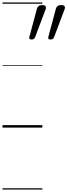

<svg xmlns="http://www.w3.org/2000/svg" viewBox="-20 -1030 544 1550"><path d="M235 -711Q220 -711 217.5 -718Q215 -725 218 -735L278 -959Q282 -972 291.5 -980.5Q301 -989 320 -989Q341 -989 347.5 -979.5Q354 -970 349 -957L265 -734Q261 -723 254.5 -717Q248 -711 235 -711ZM388 -711Q373 -711 370.5 -718Q368 -725 371 -735L431 -959Q435 -972 444.5 -980.5Q454 -989 473 -989Q495 -989 501 -979.5Q507 -970 502 -957L418 -734Q414 -723 407.5 -717Q401 -711 388 -711ZM0 490H322V500H0ZM0 -20H322V0H0ZM0 -505H322V-500H0ZM0 -1010H322V-1000H0Z"/></svg>

Font: Playwrite AU VIC Guides
Style: Regular
Weight: 400
Designer: Veronika Burian, José Scaglione
Foundry: TypeTogether
Version: Version 1.003